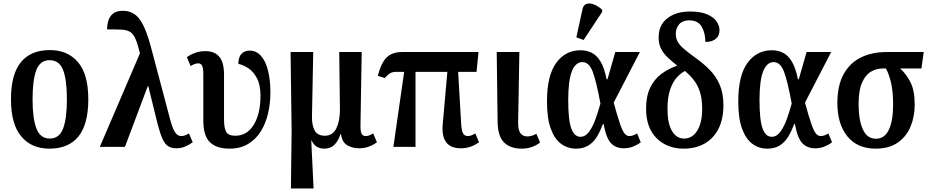

<svg xmlns="http://www.w3.org/2000/svg" viewBox="-20 -830 5253 1085"><path d="M259 10Q158 10 100 -59Q42 -128 42 -269Q42 -410 98 -478.5Q154 -547 262 -547Q363 -547 421 -478.5Q479 -410 479 -269Q479 -128 423.5 -59Q368 10 259 10ZM261 -47Q315 -47 336.5 -103.5Q358 -160 358 -269Q358 -379 336.5 -434.5Q315 -490 260 -490Q207 -490 185.5 -434.5Q164 -379 164 -269Q164 -160 186 -103.5Q208 -47 261 -47Z M544 0 771 -529Q758 -581 746 -609.5Q734 -638 715.5 -649.5Q697 -661 666.5 -662.5Q636 -664 585 -664Q585 -687 591.5 -711Q598 -735 617.5 -752Q637 -769 674 -769Q736 -769 771 -718.5Q806 -668 833 -564L942 -153Q955 -105 969 -83Q983 -61 1004 -61Q1024 -61 1048 -76L1069 -26Q1050 -12 1026.5 -2Q1003 8 977 8Q950 8 931.5 -3Q913 -14 899 -44Q885 -74 871 -128L818 -343H815L686 0Z M1277 10Q1204 10 1166.5 -26Q1129 -62 1129 -148V-408Q1129 -444 1122.5 -458Q1116 -472 1100 -472Q1082 -472 1057 -457L1036 -507Q1055 -521 1082 -531Q1109 -541 1141 -541Q1193 -541 1219.5 -509Q1246 -477 1246 -408V-153Q1246 -109 1257.5 -86Q1269 -63 1310 -63Q1376 -63 1414 -125Q1452 -187 1452 -289Q1452 -350 1432 -388Q1412 -426 1382.5 -445Q1353 -464 1327 -469Q1327 -507 1344.5 -525.5Q1362 -544 1391 -544Q1429 -544 1455.5 -513.5Q1482 -483 1495 -429.5Q1508 -376 1508 -308Q1508 -247 1495 -190Q1482 -133 1454 -88Q1426 -43 1382 -16.5Q1338 10 1277 10Z M1624 235 1628 -94 1622 -536H1750L1743 -172Q1742 -123 1758 -93Q1774 -63 1816 -63Q1860 -63 1880.5 -104.5Q1901 -146 1901 -210L1897 -536H2024L2017 -118Q2017 -84 2024.5 -72.5Q2032 -61 2047 -61Q2057 -61 2068 -65.5Q2079 -70 2089 -76L2110 -26Q2063 8 2010 8Q1971 8 1942 -9.5Q1913 -27 1907 -72H1904Q1893 -36 1871 -13Q1849 10 1813 10Q1788 10 1770 -1Q1752 -12 1741 -36H1739L1752 235Z M2203 0 2264 -424H2219Q2200 -424 2186.5 -417Q2173 -410 2154 -389L2115 -402Q2134 -475 2165 -505.5Q2196 -536 2253 -536H2684L2673 -424H2569L2586 -132Q2588 -95 2596 -78Q2604 -61 2625 -61Q2641 -61 2666 -76L2687 -26Q2661 -8 2636.5 0Q2612 8 2584 8Q2469 8 2482 -130L2508 -424H2328V0Z M2928 10Q2864 10 2828.5 -25Q2793 -60 2792 -142L2787 -536H2915L2908 -138Q2906 -59 2960 -59Q2985 -59 3011 -74L3032 -25Q3014 -10 2987.5 0Q2961 10 2928 10Z M3235 10Q3188 10 3151 -17Q3114 -44 3092.5 -102.5Q3071 -161 3071 -257Q3071 -403 3123 -474.5Q3175 -546 3261 -546Q3294 -546 3322.5 -532.5Q3351 -519 3373 -483.5Q3395 -448 3408 -382H3413L3457 -536H3596L3448 -250Q3470 -170 3484 -129.5Q3498 -89 3510 -75Q3522 -61 3537 -61Q3547 -61 3558 -65Q3569 -69 3580 -76L3601 -26Q3583 -12 3558.5 -2Q3534 8 3505 8Q3461 8 3433.5 -20Q3406 -48 3391 -129H3387Q3373 -91 3354.5 -59.5Q3336 -28 3307 -9Q3278 10 3235 10ZM3260 -57Q3288 -57 3309 -85.5Q3330 -114 3345.5 -157.5Q3361 -201 3373 -245Q3350 -370 3329.5 -424.5Q3309 -479 3271 -479Q3232 -479 3211.5 -426.5Q3191 -374 3191 -265Q3191 -150 3208.5 -103.5Q3226 -57 3260 -57ZM3278 -604 3237 -619 3271 -775Q3276 -802 3294.5 -808Q3313 -814 3337 -804.5Q3361 -795 3383 -775V-763Z M3844 10Q3750 10 3690.5 -49Q3631 -108 3631 -216Q3631 -286 3654 -334Q3677 -382 3717 -412Q3757 -442 3807 -459Q3778 -482 3754 -504.5Q3730 -527 3716 -554Q3702 -581 3702 -618Q3702 -689 3751.5 -727Q3801 -765 3879 -765Q3940 -765 3977 -748.5Q4014 -732 4030 -708Q4046 -684 4046 -660Q4046 -627 4024.5 -610Q4003 -593 3966 -593Q3966 -643 3945.5 -679Q3925 -715 3874 -715Q3838 -715 3818.5 -693.5Q3799 -672 3799 -639Q3799 -613 3810.5 -593Q3822 -573 3847 -552Q3872 -531 3913 -501Q3961 -467 3995.5 -430Q4030 -393 4049 -346.5Q4068 -300 4068 -235Q4068 -156 4039.5 -101Q4011 -46 3960.5 -18Q3910 10 3844 10ZM3846 -47Q3892 -47 3920 -91.5Q3948 -136 3948 -215Q3948 -272 3935 -311.5Q3922 -351 3900 -378.5Q3878 -406 3851 -429Q3827 -417 3804.5 -392Q3782 -367 3767 -324Q3752 -281 3752 -214Q3752 -134 3777 -90.5Q3802 -47 3846 -47Z M4316 10Q4269 10 4232 -17Q4195 -44 4173.5 -102.5Q4152 -161 4152 -257Q4152 -403 4204 -474.5Q4256 -546 4342 -546Q4375 -546 4403.5 -532.5Q4432 -519 4454 -483.5Q4476 -448 4489 -382H4494L4538 -536H4677L4529 -250Q4551 -170 4565 -129.5Q4579 -89 4591 -75Q4603 -61 4618 -61Q4628 -61 4639 -65Q4650 -69 4661 -76L4682 -26Q4664 -12 4639.5 -2Q4615 8 4586 8Q4542 8 4514.5 -20Q4487 -48 4472 -129H4468Q4454 -91 4435.5 -59.5Q4417 -28 4388 -9Q4359 10 4316 10ZM4341 -57Q4369 -57 4390 -85.5Q4411 -114 4426.5 -157.5Q4442 -201 4454 -245Q4431 -370 4410.5 -424.5Q4390 -479 4352 -479Q4313 -479 4292.5 -426.5Q4272 -374 4272 -265Q4272 -150 4289.5 -103.5Q4307 -57 4341 -57Z M4928 10Q4825 10 4768.5 -59.5Q4712 -129 4712 -248Q4712 -347 4747.5 -411Q4783 -475 4845.5 -505.5Q4908 -536 4991 -536H5200L5187 -443H5067Q5102 -411 5125.5 -364.5Q5149 -318 5149 -239Q5149 -171 5125.5 -114.5Q5102 -58 5053 -24Q5004 10 4928 10ZM4930 -46Q4979 -46 5003 -97Q5027 -148 5027 -238Q5027 -317 5014 -368Q5001 -419 4986 -443H4968Q4932 -443 4901 -424.5Q4870 -406 4851 -362Q4832 -318 4832 -242Q4832 -152 4856 -99Q4880 -46 4930 -46Z"/></svg>

Font: Noto Serif Condensed SemiBold
Style: Regular
Weight: 600
Width: 3
Designer: Monotype Design Team
Foundry: Monotype Imaging Inc.
Version: Version 2.013